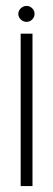

<svg xmlns="http://www.w3.org/2000/svg" viewBox="-20 -630 179 650"><path d="M50 0V-516H90V0ZM70 -556Q59 -556 50.5 -564Q42 -572 42 -583Q42 -594 50.5 -602Q59 -610 70 -610Q81 -610 89 -602Q97 -594 97 -583Q97 -572 89 -564Q81 -556 70 -556Z"/></svg>

Font: Stick No Bills ExtraLight ExtraLight
Style: Regular
Weight: 250
Version: Version 2.000